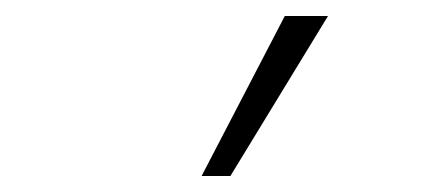

<svg xmlns="http://www.w3.org/2000/svg" viewBox="-20 -769 540 240"><path d="M232 -549 336 -749H390L268 -549Z"/></svg>

Font: Nunito Sans ExtraLight
Style: Regular
Weight: 200
Designer: Vernon Adams
Foundry: Vernon Adams
Version: Version 3.006; ttfautohint (v1.8.3)